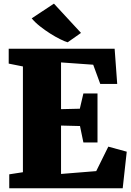

<svg xmlns="http://www.w3.org/2000/svg" viewBox="-20 -1003 700 1023"><path d="M340.3 -777.8Q325.7 -781.7 300.5 -794.2Q275.4 -806.6 247.6 -824.2Q219.7 -841.8 193.1 -862.8Q166.5 -883.8 148.9 -905.3L267.1 -983.4H267.6L411.6 -827.6L340.8 -777.8H340.3ZM29.3 -74.2 102.1 -85.4V-648.9L26.4 -664.1V-743.2H590.8L604.5 -555.7H514.2L476.6 -658.2L305.2 -670.4V-421.4L405.3 -423.8L424.3 -504.9H499.5V-244.1H424.3L406.2 -331.5L305.2 -334V-76.2L492.7 -91.3L557.1 -221.7L655.3 -194.8L633.8 0H29.3Z"/></svg>

Font: Merriweather UltraBold
Style: Regular
Weight: 900
Designer: Eben Sorkin ( sorkintype@gmail.com )
Foundry: Eben Sorkin
Version: Version 1.570; ttfautohint (v1.3) -l 8 -r 32 -G 0 -x 0 -H 60